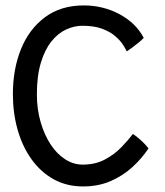

<svg xmlns="http://www.w3.org/2000/svg" viewBox="-20 -683 608 708"><path d="M527.5 -135.5Q502.5 -98 467.5 -66.2Q432.5 -34.5 387.5 -15Q342.5 4.5 286 4.5Q225.5 4.5 177.5 -22.2Q129.5 -49 96 -96Q62.5 -143 45 -204.5Q27.5 -266 27.5 -336Q27.5 -427.5 57.2 -501.5Q87 -575.5 145.5 -619.2Q204 -663 289 -663Q359.5 -663 420 -631Q480.5 -599 510 -543.5Q504 -536.5 492.2 -526.8Q480.5 -517 468.2 -508Q456 -499 447.5 -493.5Q443.5 -502 433.8 -517.5Q424 -533 405.5 -549.2Q387 -565.5 357.2 -576.8Q327.5 -588 283.5 -588Q253.5 -588 223.8 -574.2Q194 -560.5 169.8 -530.5Q145.5 -500.5 130.8 -452Q116 -403.5 116 -335Q116 -280 129.8 -232.8Q143.5 -185.5 166.8 -150.2Q190 -115 220.5 -95.5Q251 -76 284.5 -76Q331.5 -76 366.8 -94.8Q402 -113.5 427.5 -140Q453 -166.5 470 -189Q478 -184 489.8 -174.2Q501.5 -164.5 512 -153.8Q522.5 -143 527.5 -135.5Z"/></svg>

Font: Grandstander Thin Light
Style: Regular
Weight: 300
Version: Version 1.200